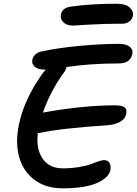

<svg xmlns="http://www.w3.org/2000/svg" viewBox="-20 -1023 739 1037"><path d="M374 -884.8Q339.4 -884.8 321.8 -903.3Q304.2 -921.9 309.1 -945.8Q317.4 -981.9 365.2 -987.8Q476.6 -1002.9 607.9 -1002.9Q659.2 -1002.9 680.9 -982.2Q702.6 -961.4 698.2 -939Q694.3 -918.9 678.7 -907Q663.1 -895 640.1 -895Q541 -895 459 -889.9Q377 -884.8 374 -884.8ZM317.9 -5.9Q226.6 -5.9 165.5 -52.2Q104.5 -98.6 83.5 -175Q62.5 -251.5 81.1 -344.2Q106.9 -477.5 199.2 -610.8Q215.8 -635.7 227.1 -647H222.2Q185.5 -647 167.7 -662.6Q149.9 -678.2 154.8 -700.2Q161.6 -733.4 200.2 -744.1Q293.5 -764.6 410.6 -775.4Q527.8 -786.1 620.1 -786.1Q661.6 -786.1 680.7 -770.5Q699.7 -754.9 694.8 -731.9Q689.9 -707 671.9 -693.6Q653.8 -680.2 615.2 -680.2Q471.2 -680.2 338.9 -661.1Q337.4 -649.4 330.1 -638.2Q253.9 -535.6 211.9 -415Q430.2 -454.1 599.1 -454.1Q638.2 -454.1 652.3 -443.6Q666.5 -433.1 662.1 -410.2Q656.7 -380.4 627.7 -364.5Q598.6 -348.6 557.1 -346.2Q310.5 -330.6 184.1 -303.2Q174.3 -217.8 210.4 -165.8Q246.6 -113.8 318.8 -113.8Q365.7 -113.8 406.5 -120.6Q447.3 -127.4 469.2 -136Q491.2 -144.5 511.2 -151.4Q531.2 -158.2 541 -158.2Q563.5 -158.2 571.8 -142.3Q580.1 -126.5 576.2 -104Q566.9 -62 502.2 -33.9Q437.5 -5.9 317.9 -5.9Z"/></svg>

Font: Shantell Sans Irregular Bouncy
Style: Italic
Weight: 500
Italic angle: -11.31°
Designer: Stephen Nixon, Anya Danilova, Shantell Martin
Foundry: Arrow Type
Version: Version 1.006;[9816181b4]